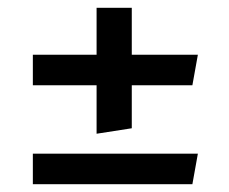

<svg xmlns="http://www.w3.org/2000/svg" viewBox="-20 -556 586 491"><path d="M227 -536H317V-416H486L472 -338H317V-228L227 -214V-338H64V-416H227ZM64 -163H486L472 -85H64Z"/></svg>

Font: Convergence
Style: Regular
Weight: 400
Designer: Nicolas Silva and John Vargas
Foundry: Nicolas Silva and Jonh Vargas
Version: Version 1.002